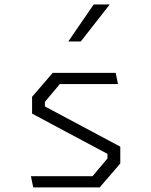

<svg xmlns="http://www.w3.org/2000/svg" viewBox="-20 -818 660 838"><path d="M115 -49H384L449 -126.5V-146.5L120 -322V-395.5L210 -500H485L495 -451H241L176 -373.5V-353.5L505 -178V-104.5L415 0H125ZM459 -798.5H389L278 -637H332.5Z"/></svg>

Font: Monaspace Krypton Var
Style: Regular
Weight: 400
Designer: Riley Cran and the Lettermatic Team
Version: Version 1.101 (Monaspace Krypton Var)